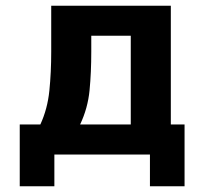

<svg xmlns="http://www.w3.org/2000/svg" viewBox="-20 -540 698 671"><path d="M49 111V-105H121Q146 -159 152.5 -223Q159 -287 159 -359V-520H577V-105H625V111H504V0H170V111ZM299 -359Q299 -287 293 -224.5Q287 -162 260 -105H437V-415H299Z"/></svg>

Font: Murecho SemiBold
Style: Regular
Weight: 600
Designer: Neil Summerour
Foundry: Positype
Version: Version 1.010; ttfautohint (v1.8.3)